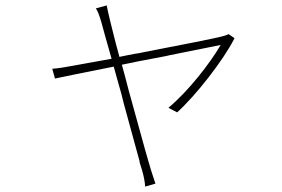

<svg xmlns="http://www.w3.org/2000/svg" viewBox="-20 -611 1040 709"><path d="M554 67C548 51 543 32 536 12C535 8 533 2 531 -6L529 -12C515 -59 488 -160 460 -260L455 -278C447 -311 438 -342 430 -372C443 -375 456 -377 470 -380L483 -383C521 -390 558 -397 593 -404L606 -407C704 -426 782 -443 795 -445C754 -375 675 -274 602 -213L634 -196C701 -256 805 -388 846 -470L824 -485C817 -481 806 -478 798 -476C776 -470 645 -444 514 -419L495 -415C493 -415 491 -414 489 -414L476 -412C457 -408 439 -405 421 -401C402 -469 390 -523 386 -537C380 -562 376 -580 374 -591L334 -580C341 -570 347 -554 354 -530C358 -516 372 -463 392 -394C317 -380 262 -371 248 -368C221 -363 198 -359 173 -357L183 -321C206 -326 294 -344 400 -365C409 -333 418 -299 428 -265L434 -241L437 -229C460 -145 482 -64 495 -17L496 -10C500 3 503 13 505 19C511 40 515 60 516 78L554 67Z"/></svg>

Font: Glow Sans SC Normal ExtraLight
Style: Regular
Weight: 200
Designer: Ryoko NISHIZUKA (kana, bopomofo & ideographs); Paul D. Hunt (Latin, Greek & Cyrillic); Sandoll Communications, Soo-young
Version: Version 0.93